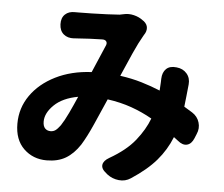

<svg xmlns="http://www.w3.org/2000/svg" viewBox="-56 -837 1112 953"><g transform="rotate(5 500.0 -360.0)"><path d="M807 -530Q839 -527 858 -505Q877 -483 874 -451Q871 -421 868 -393Q865 -365 862 -339L903 -314Q930 -297 939 -267.5Q948 -238 935 -209L926 -187Q914 -158 892 -152.5Q870 -147 845 -168L824 -184Q798 -119 752.5 -66Q707 -13 629 38Q602 56 569.5 52.5Q537 49 512 30L505 24Q479 4 482 -16.5Q485 -37 513 -53Q595 -100 639 -155Q683 -210 704 -266Q655 -294 600 -313.5Q545 -333 480 -342Q452 -278 423.5 -213.5Q395 -149 369 -107Q338 -60 299 -37Q260 -14 204 -14Q136 -14 90 -58.5Q44 -103 44 -183Q44 -261 88 -324Q132 -387 210 -426Q288 -465 389 -470L446 -603Q454 -618 448 -627.5Q442 -637 425 -636Q368 -635 300 -630Q293 -630 291 -629.5Q289 -629 287 -629Q255 -627 235 -644Q215 -661 214 -693Q213 -725 231.5 -742.5Q250 -760 281 -759Q286 -759 283 -759Q280 -759 296 -759Q326 -759 365 -760Q404 -761 441 -762.5Q478 -764 502 -766L522 -770Q547 -776 573.5 -769.5Q600 -763 619 -748L625 -744Q642 -730 643 -712Q644 -694 632 -677Q631 -676 628 -670Q609 -638 583.5 -581.5Q558 -525 532 -464Q590 -456 640 -441Q690 -426 733 -408L734 -424Q735 -437 735.5 -450Q736 -463 736 -467Q737 -499 755 -516.5Q773 -534 807 -530ZM333 -342Q256 -328 214.5 -287.5Q173 -247 173 -205Q173 -182 183.5 -171Q194 -160 211 -160Q225 -160 235.5 -167.5Q246 -175 260 -194Q277 -220 295.5 -259Q314 -298 333 -342Z"/></g></svg>

Font: Chiron GoRound TC EB
Style: Regular
Weight: 700
Designer: Ryoko NISHIZUKA 西塚涼子 (kana, bopomofo & ideographs); Paul D. Hunt (Latin, Greek & Cyrillic); Sandoll Communications 산돌커뮤니
Foundry: Adobe
Version: Version 1.000;hotconv 1.1.1;makeotfexe 2.6.0